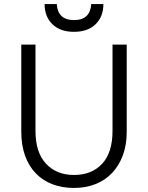

<svg xmlns="http://www.w3.org/2000/svg" viewBox="-20 -920 730 947"><path d="M345 7Q286 7 238 -11.5Q190 -30 156 -65.5Q122 -101 103.5 -152.5Q85 -204 85 -270V-700H155V-275Q155 -168 207 -112.5Q259 -57 345 -57Q432 -57 483.5 -112Q535 -167 535 -275V-700H605V-270Q605 -205 586 -154Q567 -103 533 -67Q499 -31 451 -12Q403 7 345 7ZM345 -763Q277 -763 238.5 -800.5Q200 -838 200 -900H260Q262 -862 283 -841.5Q304 -821 345 -821Q386 -821 407 -841.5Q428 -862 430 -900H490Q490 -838 451.5 -800.5Q413 -763 345 -763Z"/></svg>

Font: PT Root UI
Style: Regular
Weight: 400
Designer: Vitaly Kuzmin
Foundry: ParaType Ltd.
Version: Version 2.001G